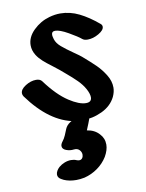

<svg xmlns="http://www.w3.org/2000/svg" viewBox="-97 -697 795 1045"><g transform="rotate(-10 300.0 -175.0)"><path d="M266 -541Q246 -541 246 -521Q246 -514 251 -497Q258 -474 282 -453.5Q306 -433 345 -406Q377 -384 386 -376Q430 -338 456 -312.5Q482 -287 503.5 -252.5Q525 -218 525 -182Q525 -158 513 -132Q490 -85 437.5 -60Q385 -35 326 -35Q306 -35 286 -38Q150 -61 35 -219Q29 -228 29 -237Q29 -259 58.5 -277.5Q88 -296 117 -296Q139 -296 149 -283Q211 -199 271 -160Q326 -124 364 -124Q395 -124 395 -151Q395 -170 380 -198Q365 -225 341 -249Q317 -273 280 -304L253 -327Q249 -331 216 -356Q189 -376 170 -393Q151 -410 138 -430Q121 -457 121 -486Q121 -531 159.5 -568.5Q198 -606 248 -620Q280 -629 309 -629Q363 -629 413.5 -604Q464 -579 516 -535Q525 -528 525 -518Q525 -499 494 -481Q463 -463 433 -463Q413 -463 403 -472Q384 -488 337.5 -514.5Q291 -541 266 -541ZM239 279Q222 279 204 276Q184 272 171 266L147 253L158 259Q140 249 140 232Q140 222 146 211.5Q152 201 161 193Q175 181 193 174Q211 167 229 167Q246 167 259 173Q267 176 273 176Q284 176 290 168Q296 160 296 149Q296 134 285 122.5Q274 111 255 113Q233 116 212 108Q191 100 191 83Q191 72 202 58Q211 47 219 29Q227 11 233 -5Q241 -24 261 -37Q281 -50 305 -56Q313 -58 329 -58Q373 -58 365 -35Q358 -15 342 23Q384 29 409 57Q433 82 433 117Q433 147 413 182Q392 216 358.5 240Q325 264 285 274Q260 279 239 279Z"/></g></svg>

Font: Sedgwick Ave Display
Style: Regular
Weight: 400
Designer: Kevin Burke, Pedro Vergani
Foundry: Google, Inc.
Version: Version 1.000